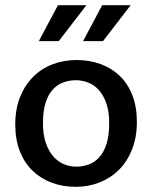

<svg xmlns="http://www.w3.org/2000/svg" viewBox="-20 -712 588 742"><path d="M509 -241Q509 -182 490.5 -135Q472 -88 440 -56Q408 -24 365 -7Q322 10 272 10Q222 10 179.5 -6Q137 -22 105.5 -52.5Q74 -83 56.5 -128Q39 -173 39 -231Q39 -291 57.5 -337Q76 -383 108 -415Q140 -447 183 -463.5Q226 -480 276 -480Q326 -480 368.5 -464.5Q411 -449 442.5 -419Q474 -389 491.5 -344Q509 -299 509 -241ZM402 -236Q402 -281 391 -312.5Q380 -344 362 -364Q344 -384 320.5 -393Q297 -402 273 -402Q249 -402 226 -394Q203 -386 185 -367Q167 -348 156.5 -316Q146 -284 146 -236Q146 -192 157 -160Q168 -128 186 -107.5Q204 -87 227 -77.5Q250 -68 275 -68Q299 -68 322 -76Q345 -84 363 -103.5Q381 -123 391.5 -155.5Q402 -188 402 -236ZM207 -553H130L204 -692H314ZM378 -553H301L375 -692H485Z"/></svg>

Font: Mukta Medium
Style: Regular
Weight: 500
Designer: Girish Dalvi and Yashodeep Gholap
Foundry: Ek Type
Version: Version 2.538;PS 1.002;hotconv 16.6.51;makeotf.lib2.5.65220;